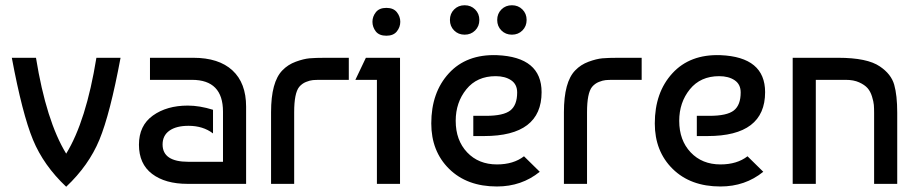

<svg xmlns="http://www.w3.org/2000/svg" viewBox="-20 -700 3496 731"><path d="M232 11Q146 -70 105.5 -168Q65 -266 25 -480H117Q156 -239 232 -115Q308 -239 347 -480H439Q399 -266 358.5 -168Q318 -70 232 11Z M791 -282V-192Q753 -221 698 -221Q651 -221 625 -202.5Q599 -184 599 -150Q599 -84 697 -84H829V-275Q829 -396 711 -396H551V-480H716Q813 -480 865 -432Q917 -384 917 -294V0H694Q609 0 559 -38Q509 -76 509 -149Q509 -222 562 -260Q615 -298 695 -298Q740 -298 791 -282Z M1012 0V-273Q1012 -388 1055 -432Q1076 -454 1106 -465Q1136 -476 1158.5 -478Q1181 -480 1220 -480H1308V-396H1202Q1182 -396 1171 -395Q1160 -394 1145 -388Q1130 -382 1119 -369Q1100 -345 1100 -273V0Z M1503 0H1415V-396H1333L1373 -480H1503ZM1411 -580Q1398 -597 1398 -617Q1398 -637 1411 -653.5Q1424 -670 1451 -670Q1478 -670 1491 -653.5Q1504 -637 1504 -617Q1504 -597 1491 -580.5Q1478 -564 1451 -564Q1424 -564 1411 -580Z M1872 -490Q2042 -483 2042 -349Q2042 -182 1823 -182H1782V-259H1830Q1897 -259 1923 -279.5Q1949 -300 1949 -348Q1949 -379 1926 -394.5Q1903 -410 1867 -410Q1796 -410 1755.5 -360Q1715 -310 1715 -240Q1715 -166 1758.5 -120Q1802 -74 1872 -74Q1935 -74 1975 -105L2035 -46Q1966 10 1872 10Q1758 10 1690 -57Q1622 -124 1622 -230Q1622 -348 1689 -421Q1756 -494 1872 -490ZM1709 -584Q1693 -600 1693 -624Q1693 -648 1709 -664Q1725 -680 1749 -680Q1773 -680 1789 -664Q1805 -648 1805 -624Q1805 -600 1789 -584Q1773 -568 1749 -568Q1725 -568 1709 -584ZM1889 -584Q1873 -600 1873 -624Q1873 -648 1889 -664Q1905 -680 1929 -680Q1953 -680 1969 -664Q1985 -648 1985 -624Q1985 -600 1969 -584Q1953 -568 1929 -568Q1905 -568 1889 -584Z M2127 0V-273Q2127 -388 2170 -432Q2191 -454 2221 -465Q2251 -476 2273.5 -478Q2296 -480 2335 -480H2423V-396H2317Q2297 -396 2286 -395Q2275 -394 2260 -388Q2245 -382 2234 -369Q2215 -345 2215 -273V0Z M2723 -490Q2893 -483 2893 -349Q2893 -182 2674 -182H2633V-259H2681Q2748 -259 2774 -279.5Q2800 -300 2800 -348Q2800 -379 2777 -394.5Q2754 -410 2718 -410Q2647 -410 2606.5 -360Q2566 -310 2566 -240Q2566 -166 2609.5 -120Q2653 -74 2723 -74Q2786 -74 2826 -105L2886 -46Q2817 10 2723 10Q2609 10 2541 -57Q2473 -124 2473 -230Q2473 -348 2540 -421Q2607 -494 2723 -490Z M2998 -480H3171Q3282 -480 3330 -447Q3373 -418 3384.5 -377.5Q3396 -337 3396 -271V0H3308V-270Q3308 -288 3307 -300.5Q3306 -313 3300 -332.5Q3294 -352 3283 -364.5Q3272 -377 3251 -386.5Q3230 -396 3200 -396H3086V0H2998Z"/></svg>

Font: Baumans
Style: Regular
Weight: 400
Designer: Henadij Zarechnjuk
Foundry: Cyreal (www.cyreal.org)
Version: Version 001.002